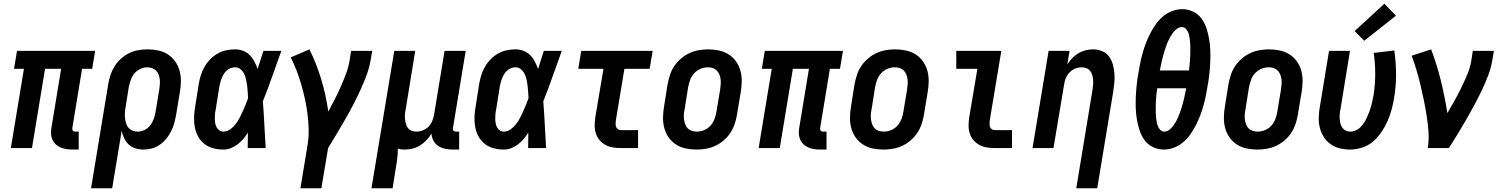

<svg xmlns="http://www.w3.org/2000/svg" viewBox="-20 -792 8040 1027"><path d="M368 8Q351 8 335 5.5Q319 3 304.5 -3Q290 -9 278.5 -19.5Q267 -30 260.5 -44.5Q254 -59 253 -75.5Q252 -92 255 -108L307 -424H221L151 0H38L108 -424H55L71 -520H489L473 -424H419L367 -108Q366 -104 367 -100Q368 -96 370 -93Q372 -90 376 -89Q380 -88 384 -88H401V8Z M467 215 559 -342Q563 -367 571 -391Q579 -415 593 -437.5Q607 -460 627 -478Q647 -496 670.5 -507.5Q694 -519 719 -523.5Q744 -528 768 -528Q798 -528 826.5 -522Q855 -516 878 -501Q901 -486 917 -463.5Q933 -441 940.5 -413.5Q948 -386 947.5 -356.5Q947 -327 942 -298L922 -178Q918 -155 912 -133Q906 -111 895.5 -90Q885 -69 870 -50.5Q855 -32 835 -18Q815 -4 792.5 2Q770 8 748 8Q725 8 704 1.5Q683 -5 668 -19.5Q653 -34 644 -53Q635 -72 631 -93L580 215ZM717 -88Q735 -88 753.5 -97Q772 -106 784 -122Q796 -138 802.5 -156.5Q809 -175 812 -193L832 -313Q834 -327 835 -340.5Q836 -354 834.5 -367.5Q833 -381 828.5 -393Q824 -405 815 -414Q806 -423 793.5 -427.5Q781 -432 767 -432Q749 -432 730 -423Q711 -414 698.5 -398.5Q686 -383 679.5 -364.5Q673 -346 669 -327L652 -220Q649 -205 648 -190Q647 -175 648.5 -161Q650 -147 654 -133.5Q658 -120 666.5 -109.5Q675 -99 688.5 -93.5Q702 -88 717 -88Z M1175 8Q1147 8 1120.5 1Q1094 -6 1073.5 -22Q1053 -38 1040 -61.5Q1027 -85 1022 -111.5Q1017 -138 1018 -166Q1019 -194 1024 -222L1043 -342Q1047 -366 1054 -389Q1061 -412 1073.5 -434Q1086 -456 1104 -474.5Q1122 -493 1144 -505.5Q1166 -518 1190 -523Q1214 -528 1237 -528Q1260 -528 1280.5 -520Q1301 -512 1316 -497Q1331 -482 1341 -462.5Q1351 -443 1358 -423Q1366 -447 1373.5 -471.5Q1381 -496 1389 -520H1485Q1460 -452 1436.5 -384.5Q1413 -317 1386 -250Q1391 -188 1394 -125Q1397 -62 1401 0H1305Q1305 -21 1305.5 -41.5Q1306 -62 1306 -83Q1295 -65 1281.5 -49Q1268 -33 1251 -20Q1234 -7 1214.5 0.5Q1195 8 1175 8ZM1175 -88Q1194 -88 1211 -100Q1228 -112 1240 -127.5Q1252 -143 1261 -160.5Q1270 -178 1278 -195.5Q1286 -213 1293.5 -231Q1301 -249 1307 -267Q1306 -284 1305 -300.5Q1304 -317 1302 -333.5Q1300 -350 1296.5 -366Q1293 -382 1286 -396.5Q1279 -411 1266.5 -421.5Q1254 -432 1237 -432Q1225 -432 1213.5 -427.5Q1202 -423 1192.5 -414.5Q1183 -406 1176.5 -395Q1170 -384 1165.5 -373Q1161 -362 1158 -350Q1155 -338 1153 -327L1134 -207Q1131 -194 1130 -182Q1129 -170 1129 -157.5Q1129 -145 1131 -133.5Q1133 -122 1138.5 -111.5Q1144 -101 1153.5 -94.5Q1163 -88 1175 -88Z M1587 215 1625 -16Q1632 -58 1631 -99.5Q1630 -141 1625 -181Q1620 -221 1611.5 -260.5Q1603 -300 1592 -338Q1581 -376 1567 -413Q1553 -450 1535 -485L1635 -528Q1654 -490 1670 -449.5Q1686 -409 1698.5 -367Q1711 -325 1720.5 -282Q1730 -239 1736 -195Q1754 -228 1771 -261.5Q1788 -295 1803 -329Q1818 -363 1831 -398Q1844 -433 1850 -468L1858 -520H1971L1962 -468Q1955 -427 1939.5 -386.5Q1924 -346 1906 -306.5Q1888 -267 1867.5 -228Q1847 -189 1825 -151Q1803 -113 1780.5 -75Q1758 -37 1735 0L1699 215Z M1967 215 2089 -520H2201L2150 -207Q2147 -193 2146 -180Q2145 -167 2146.5 -154Q2148 -141 2151.5 -128.5Q2155 -116 2162.5 -106.5Q2170 -97 2182.5 -92.5Q2195 -88 2208 -88Q2225 -88 2242.5 -95Q2260 -102 2273 -115.5Q2286 -129 2292.5 -146Q2299 -163 2302 -180L2358 -520H2471L2403 -108Q2402 -104 2402.5 -100Q2403 -96 2405.5 -93Q2408 -90 2412 -89Q2416 -88 2420 -88H2436V8H2404Q2382 8 2362 4Q2342 0 2325 -11Q2308 -22 2298.5 -39.5Q2289 -57 2288 -78Q2277 -59 2261.5 -42.5Q2246 -26 2227.5 -14.5Q2209 -3 2188 2.5Q2167 8 2147 8Q2137 8 2127 7Q2117 6 2108 3Q2108 29 2105 55Q2102 81 2097 107L2080 215Z M2675 8Q2647 8 2620.5 1Q2594 -6 2573.5 -22Q2553 -38 2540 -61.5Q2527 -85 2522 -111.5Q2517 -138 2518 -166Q2519 -194 2524 -222L2543 -342Q2547 -366 2554 -389Q2561 -412 2573.5 -434Q2586 -456 2604 -474.5Q2622 -493 2644 -505.5Q2666 -518 2690 -523Q2714 -528 2737 -528Q2760 -528 2780.5 -520Q2801 -512 2816 -497Q2831 -482 2841 -462.5Q2851 -443 2858 -423Q2866 -447 2873.5 -471.5Q2881 -496 2889 -520H2985Q2960 -452 2936.5 -384.5Q2913 -317 2886 -250Q2891 -188 2894 -125Q2897 -62 2901 0H2805Q2805 -21 2805.5 -41.5Q2806 -62 2806 -83Q2795 -65 2781.5 -49Q2768 -33 2751 -20Q2734 -7 2714.5 0.5Q2695 8 2675 8ZM2675 -88Q2694 -88 2711 -100Q2728 -112 2740 -127.5Q2752 -143 2761 -160.5Q2770 -178 2778 -195.5Q2786 -213 2793.5 -231Q2801 -249 2807 -267Q2806 -284 2805 -300.5Q2804 -317 2802 -333.5Q2800 -350 2796.5 -366Q2793 -382 2786 -396.5Q2779 -411 2766.5 -421.5Q2754 -432 2737 -432Q2725 -432 2713.5 -427.5Q2702 -423 2692.5 -414.5Q2683 -406 2676.5 -395Q2670 -384 2665.5 -373Q2661 -362 2658 -350Q2655 -338 2653 -327L2634 -207Q2631 -194 2630 -182Q2629 -170 2629 -157.5Q2629 -145 2631 -133.5Q2633 -122 2638.5 -111.5Q2644 -101 2653.5 -94.5Q2663 -88 2675 -88Z M3300 0Q3278 0 3257 -3.5Q3236 -7 3218 -17Q3200 -27 3187 -42.5Q3174 -58 3167.5 -77.5Q3161 -97 3161 -119Q3161 -141 3164 -163L3208 -424H3073L3089 -520H3471L3455 -424H3320L3274 -147Q3273 -138 3273 -129.5Q3273 -121 3275.5 -113.5Q3278 -106 3285 -101Q3292 -96 3300 -96H3393V0Z M3706 8Q3676 8 3647.5 2Q3619 -4 3596 -19Q3573 -34 3557 -56.5Q3541 -79 3533.5 -106.5Q3526 -134 3526.5 -163.5Q3527 -193 3532 -222L3551 -342Q3556 -367 3564 -392Q3572 -417 3587 -439Q3602 -461 3623 -479Q3644 -497 3668 -508Q3692 -519 3717.5 -523.5Q3743 -528 3767 -528Q3797 -528 3825.5 -522Q3854 -516 3877.5 -501Q3901 -486 3917 -463.5Q3933 -441 3940.5 -413.5Q3948 -386 3947.5 -356.5Q3947 -327 3942 -298L3922 -178Q3918 -153 3909.5 -128Q3901 -103 3886.5 -81Q3872 -59 3851 -41Q3830 -23 3806 -12Q3782 -1 3756.5 3.5Q3731 8 3706 8ZM3707 -88Q3727 -88 3746.5 -96Q3766 -104 3780 -119.5Q3794 -135 3801.5 -154.5Q3809 -174 3812 -193L3832 -313Q3834 -327 3835 -341Q3836 -355 3834.5 -368Q3833 -381 3828 -393.5Q3823 -406 3814 -415Q3805 -424 3792.5 -428Q3780 -432 3766 -432Q3747 -432 3727.5 -424Q3708 -416 3693.5 -400.5Q3679 -385 3672 -365.5Q3665 -346 3661 -327L3642 -207Q3639 -193 3638 -179Q3637 -165 3639 -152Q3641 -139 3645.5 -126.5Q3650 -114 3659 -105Q3668 -96 3681 -92Q3694 -88 3707 -88Z M4368 8Q4351 8 4335 5.5Q4319 3 4304.5 -3Q4290 -9 4278.5 -19.5Q4267 -30 4260.5 -44.5Q4254 -59 4253 -75.5Q4252 -92 4255 -108L4307 -424H4221L4151 0H4038L4108 -424H4055L4071 -520H4489L4473 -424H4419L4367 -108Q4366 -104 4367 -100Q4368 -96 4370 -93Q4372 -90 4376 -89Q4380 -88 4384 -88H4401V8Z M4706 8Q4676 8 4647.5 2Q4619 -4 4596 -19Q4573 -34 4557 -56.5Q4541 -79 4533.5 -106.5Q4526 -134 4526.5 -163.5Q4527 -193 4532 -222L4551 -342Q4556 -367 4564 -392Q4572 -417 4587 -439Q4602 -461 4623 -479Q4644 -497 4668 -508Q4692 -519 4717.5 -523.5Q4743 -528 4767 -528Q4797 -528 4825.5 -522Q4854 -516 4877.5 -501Q4901 -486 4917 -463.5Q4933 -441 4940.5 -413.5Q4948 -386 4947.5 -356.5Q4947 -327 4942 -298L4922 -178Q4918 -153 4909.5 -128Q4901 -103 4886.5 -81Q4872 -59 4851 -41Q4830 -23 4806 -12Q4782 -1 4756.5 3.5Q4731 8 4706 8ZM4707 -88Q4727 -88 4746.5 -96Q4766 -104 4780 -119.5Q4794 -135 4801.5 -154.5Q4809 -174 4812 -193L4832 -313Q4834 -327 4835 -341Q4836 -355 4834.5 -368Q4833 -381 4828 -393.5Q4823 -406 4814 -415Q4805 -424 4792.5 -428Q4780 -432 4766 -432Q4747 -432 4727.5 -424Q4708 -416 4693.5 -400.5Q4679 -385 4672 -365.5Q4665 -346 4661 -327L4642 -207Q4639 -193 4638 -179Q4637 -165 4639 -152Q4641 -139 4645.5 -126.5Q4650 -114 4659 -105Q4668 -96 4681 -92Q4694 -88 4707 -88Z M5300 0Q5278 0 5257 -3.5Q5236 -7 5218 -17Q5200 -27 5187 -42.5Q5174 -58 5167.5 -77.5Q5161 -97 5161 -119Q5161 -141 5164 -163L5208 -424H5095V-520H5336L5274 -147Q5273 -138 5273 -129.5Q5273 -121 5275.5 -113.5Q5278 -106 5285 -101Q5292 -96 5300 -96H5393V0Z M5737 215 5824 -313Q5826 -327 5827 -340Q5828 -353 5827 -366Q5826 -379 5822 -391.5Q5818 -404 5810.5 -413.5Q5803 -423 5791 -427.5Q5779 -432 5766 -432Q5748 -432 5731 -425Q5714 -418 5701 -404.5Q5688 -391 5681 -374Q5674 -357 5672 -340L5615 0H5503L5589 -520H5701L5689 -448Q5701 -466 5716 -481.5Q5731 -497 5749 -507.5Q5767 -518 5787 -523Q5807 -528 5827 -528Q5852 -528 5875 -518.5Q5898 -509 5912 -490Q5926 -471 5932.5 -447.5Q5939 -424 5941 -399Q5943 -374 5940.5 -348.5Q5938 -323 5934 -298L5849 215Z M6206 8Q6174 8 6146.5 -5.5Q6119 -19 6102 -42.5Q6085 -66 6075.5 -95Q6066 -124 6061 -154Q6056 -184 6055 -215Q6054 -246 6055.5 -277.5Q6057 -309 6060.5 -341Q6064 -373 6070 -405Q6074 -431 6079.5 -457.5Q6085 -484 6092.5 -510.5Q6100 -537 6110 -563Q6120 -589 6133 -614Q6146 -639 6162.5 -662.5Q6179 -686 6201 -704.5Q6223 -723 6250 -733Q6277 -743 6303 -743Q6335 -743 6362.5 -729.5Q6390 -716 6407 -692.5Q6424 -669 6433.5 -640Q6443 -611 6448 -581Q6453 -551 6454 -520Q6455 -489 6453.5 -457.5Q6452 -426 6448.5 -394Q6445 -362 6439 -330Q6435 -304 6429.5 -277.5Q6424 -251 6416.5 -224.5Q6409 -198 6399 -172Q6389 -146 6376 -121Q6363 -96 6346.5 -72.5Q6330 -49 6308 -30.5Q6286 -12 6259 -2Q6232 8 6206 8ZM6340 -415Q6341 -428 6342.5 -441Q6344 -454 6345 -467Q6346 -480 6346.5 -493Q6347 -506 6347 -518.5Q6347 -531 6347 -544Q6347 -557 6345.5 -569.5Q6344 -582 6342 -594.5Q6340 -607 6336 -618Q6332 -629 6323 -638Q6314 -647 6301 -647Q6288 -647 6276 -638.5Q6264 -630 6255.5 -618.5Q6247 -607 6240 -595Q6233 -583 6227.5 -570.5Q6222 -558 6217.5 -545Q6213 -532 6209 -519.5Q6205 -507 6201.5 -494Q6198 -481 6195 -468Q6192 -455 6189.5 -442Q6187 -429 6184 -415ZM6208 -88Q6221 -88 6233 -96.5Q6245 -105 6253.5 -116.5Q6262 -128 6269 -140Q6276 -152 6281.5 -164.5Q6287 -177 6291.5 -190Q6296 -203 6300 -215.5Q6304 -228 6307.5 -241Q6311 -254 6314 -267Q6317 -280 6319.5 -293Q6322 -306 6325 -320H6170Q6168 -307 6166.5 -294Q6165 -281 6164 -268Q6163 -255 6162.5 -242Q6162 -229 6162 -216.5Q6162 -204 6162 -191Q6162 -178 6163.5 -165.5Q6165 -153 6167 -140.5Q6169 -128 6173.5 -117Q6178 -106 6186.5 -97Q6195 -88 6208 -88Z M6706 8Q6676 8 6647.5 2Q6619 -4 6596 -19Q6573 -34 6557 -56.5Q6541 -79 6533.5 -106.5Q6526 -134 6526.5 -163.5Q6527 -193 6532 -222L6551 -342Q6556 -367 6564 -392Q6572 -417 6587 -439Q6602 -461 6623 -479Q6644 -497 6668 -508Q6692 -519 6717.5 -523.5Q6743 -528 6767 -528Q6797 -528 6825.5 -522Q6854 -516 6877.5 -501Q6901 -486 6917 -463.5Q6933 -441 6940.5 -413.5Q6948 -386 6947.5 -356.5Q6947 -327 6942 -298L6922 -178Q6918 -153 6909.5 -128Q6901 -103 6886.5 -81Q6872 -59 6851 -41Q6830 -23 6806 -12Q6782 -1 6756.5 3.5Q6731 8 6706 8ZM6707 -88Q6727 -88 6746.5 -96Q6766 -104 6780 -119.5Q6794 -135 6801.5 -154.5Q6809 -174 6812 -193L6832 -313Q6834 -327 6835 -341Q6836 -355 6834.5 -368Q6833 -381 6828 -393.5Q6823 -406 6814 -415Q6805 -424 6792.5 -428Q6780 -432 6766 -432Q6747 -432 6727.5 -424Q6708 -416 6693.5 -400.5Q6679 -385 6672 -365.5Q6665 -346 6661 -327L6642 -207Q6639 -193 6638 -179Q6637 -165 6639 -152Q6641 -139 6645.5 -126.5Q6650 -114 6659 -105Q6668 -96 6681 -92Q6694 -88 6707 -88Z M7201 8Q7172 8 7145 1Q7118 -6 7096.5 -21.5Q7075 -37 7060.5 -60Q7046 -83 7039.5 -109.5Q7033 -136 7034 -165Q7035 -194 7040 -222L7089 -520H7201L7150 -207Q7147 -194 7146 -181Q7145 -168 7146 -155.5Q7147 -143 7150 -131Q7153 -119 7160 -109Q7167 -99 7178 -93.5Q7189 -88 7202 -88Q7217 -88 7232 -94.5Q7247 -101 7258 -112.5Q7269 -124 7277.5 -137.5Q7286 -151 7292.5 -165.5Q7299 -180 7304.5 -194.5Q7310 -209 7314 -223.5Q7318 -238 7321 -253Q7324 -268 7327 -282Q7336 -340 7336 -397Q7336 -454 7328 -509L7438 -522Q7447 -460 7447.5 -396.5Q7448 -333 7437 -268Q7432 -237 7423.5 -205.5Q7415 -174 7401.5 -143.5Q7388 -113 7368.5 -84.5Q7349 -56 7323 -34Q7297 -12 7264.5 -2Q7232 8 7201 8ZM7277 -574 7226 -626 7385 -772 7447 -708Z M7617 0Q7624 -44 7621 -86.5Q7618 -129 7611.5 -171Q7605 -213 7596.5 -254Q7588 -295 7578.5 -335.5Q7569 -376 7557 -416Q7545 -456 7531 -494L7635 -528Q7666 -447 7687 -361Q7708 -275 7722 -187Q7742 -221 7761 -255Q7780 -289 7797 -324Q7814 -359 7829 -395Q7844 -431 7850 -468L7858 -520H7971L7962 -468Q7955 -427 7939.5 -386.5Q7924 -346 7905 -306.5Q7886 -267 7865 -228Q7844 -189 7822 -151Q7800 -113 7777 -75Q7754 -37 7730 0Z"/></svg>

Font: Iosevka SS04
Style: Bold Italic
Weight: 700
Italic angle: -9°
Monospace: yes
Designer: Belleve Invis
Foundry: Belleve Invis
Version: Version 19.0.0; ttfautohint (v1.8.4)